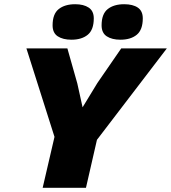

<svg xmlns="http://www.w3.org/2000/svg" viewBox="-20 -889 810 909"><path d="M182 0 238 -241 105 -660H299L346 -494L371 -381L441 -496L554 -660H770L439 -227L387 0ZM550 -701Q510 -701 485.5 -717Q461 -733 461 -769Q461 -823 490 -846Q519 -869 568 -869Q609 -869 632.5 -853Q656 -837 656 -802Q656 -748 627.5 -724.5Q599 -701 550 -701ZM318 -701Q278 -701 253.5 -717Q229 -733 229 -769Q229 -823 258 -846Q287 -869 336 -869Q376 -869 400 -853Q424 -837 424 -802Q424 -748 395.5 -724.5Q367 -701 318 -701Z"/></svg>

Font: Work Sans ExtraBold
Style: Italic
Weight: 800
Italic angle: -13°
Designer: Wei Huang
Foundry: Wei Huang
Version: Version 2.012; ttfautohint (v1.8.3)